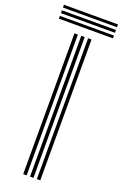

<svg xmlns="http://www.w3.org/2000/svg" viewBox="-221 -974 656 1025"><g transform="rotate(20 106.5 -462.0)"><path d="M135.5 0V-800H155V0ZM58 0V-800H77.5V0ZM96.8 0V-800H116.2V0ZM-46.8 -908.2V-924H260V-908.2ZM-46.8 -845V-860.8H260V-845ZM-46.8 -876.5V-892.5H260V-876.5Z"/></g></svg>

Font: Big Shoulders Inline Text Thin SemiBold
Style: Regular
Weight: 600
Version: Version 2.002